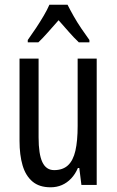

<svg xmlns="http://www.w3.org/2000/svg" viewBox="-20 -786 496 816"><path d="M391 -537V0H326L317 -72H311Q300 -46 282.5 -27.5Q265 -9 243 0.5Q221 10 195 10Q147 10 118 -14.5Q89 -39 76 -83Q63 -127 63 -187V-537H144V-202Q144 -131 160 -97Q176 -63 210 -63Q247 -63 269 -83.5Q291 -104 300.5 -145.5Q310 -187 310 -251V-537ZM267 -766Q278 -744 293 -717.5Q308 -691 326 -664.5Q344 -638 360 -616V-606H315Q294 -626 273 -650Q252 -674 229 -700Q206 -674 183.5 -648.5Q161 -623 143 -606H98V-616Q116 -641 133.5 -667.5Q151 -694 166 -719.5Q181 -745 190 -766Z"/></svg>

Font: Noto Sans Devanagari ExtraCondensed
Style: Regular
Weight: 400
Width: 2
Designer: Jelle Bosma - Monotype Design Team
Foundry: Monotype Imaging Inc.
Version: Version 2.006